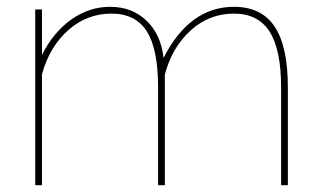

<svg xmlns="http://www.w3.org/2000/svg" viewBox="-20 -547 948 567"><path d="M830.1 0H810.1V-289.1Q810.1 -400.4 776.1 -453.6Q742.2 -506.8 670.9 -506.8Q598.1 -506.8 543.2 -457.3Q488.3 -407.7 466.8 -327.1V0H446.8V-289.1Q446.8 -401.9 413.6 -454.3Q380.4 -506.8 309.1 -506.8Q236.8 -506.8 181.6 -458Q126.5 -409.2 104 -328.1V0H84V-519H104V-384.8Q137.7 -452.1 190.7 -489.5Q243.7 -526.9 305.2 -526.9Q370.1 -526.9 412.8 -485.8Q455.6 -444.8 462.9 -376Q540 -526.9 670.9 -526.9Q752 -526.9 791 -468.5Q830.1 -410.2 830.1 -289.1Z"/></svg>

Font: Rawline Thin
Style: Regular
Weight: 250
Designer: Matt McInerney, Pablo Impallari, Rodrigo Fuenzalida
Foundry: Matt McInerney, Pablo Impallari, Rodrigo Fuenzalida
Version: Version 4.020;PS 004.020;hotconv 1.0.88;makeotf.lib2.5.64775